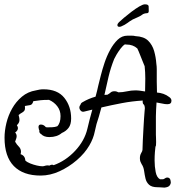

<svg xmlns="http://www.w3.org/2000/svg" viewBox="-20 -781 823 888"><path d="M730 86Q726 86 721.5 85.5Q717 85 713 85H709Q682 85 669.5 73.5Q657 62 653 45Q649 28 646.5 9.5Q644 -9 635 -22Q632 -27 629.5 -33.5Q627 -40 627 -49Q627 -63 633 -73Q639 -83 639 -88Q639 -103 640.5 -131Q642 -159 643.5 -187.5Q645 -216 646 -230Q647 -246 648.5 -263.5Q650 -281 650 -281Q649 -295 644 -298.5Q639 -302 640 -316Q591 -313 543.5 -304Q496 -295 449 -284L437 -241Q425 -207 418.5 -173.5Q412 -140 393 -108Q372 -72 335.5 -40.5Q299 -9 255.5 11Q212 31 168 31Q87 31 44 -13Q1 -57 1 -144Q1 -176 9.5 -211.5Q18 -247 36 -279Q54 -311 81.5 -334Q109 -357 146 -363Q154 -365 162.5 -366.5Q171 -368 181 -368Q246 -368 277.5 -328.5Q309 -289 309 -233Q309 -205 297 -189.5Q285 -174 266 -166Q244 -147 208 -147Q183 -147 170 -161Q160 -166 162 -178Q161 -179 161 -180Q161 -181 160 -182Q158 -190 158 -193Q158 -205 169 -205Q182 -205 192 -193Q194 -193 195 -192.5Q196 -192 197 -192Q208 -192 221 -192.5Q234 -193 245 -197Q260 -212 260 -244Q260 -270 245 -289.5Q230 -309 207 -319H201Q182 -319 168 -317.5Q154 -316 134 -313Q130 -297 119.5 -295Q109 -293 96 -291L95 -290Q97 -275 92.5 -269Q88 -263 81 -259.5Q74 -256 66 -249L67 -245Q70 -235 70 -226Q70 -214 60 -204L58 -202Q63 -194 63 -189Q63 -177 50 -168Q57 -161 57 -151Q57 -146 55 -140Q53 -134 50 -126L51 -124Q57 -113 67 -103Q77 -93 77 -79Q77 -76 76.5 -73.5Q76 -71 75 -68Q96 -61 97 -39L98 -38Q105 -31 120 -25Q135 -19 150.5 -15.5Q166 -12 176 -12Q182 -12 187.5 -14Q193 -16 199 -16Q206 -16 209 -15L210 -16Q221 -22 228 -17Q284 -37 327.5 -83.5Q371 -130 384 -185Q389 -208 395 -230Q401 -252 407 -274L370 -265Q360 -262 353.5 -269Q347 -276 347 -284Q347 -291 352 -296Q354 -305 363 -309Q390 -325 422 -334Q426 -348 429 -361Q432 -374 435 -387Q439 -403 446 -431Q453 -459 463.5 -490.5Q474 -522 489.5 -550.5Q505 -579 524.5 -597.5Q544 -616 569 -616Q581 -616 590 -616Q599 -616 606 -614Q646 -612 665.5 -592.5Q685 -573 693 -544.5Q701 -516 703 -487Q705 -474 705 -461.5Q705 -449 705 -437V-403Q705 -393 705.5 -380.5Q706 -368 706 -353Q721 -352 735.5 -347Q750 -342 763 -332Q773 -325 773 -315Q773 -299 754 -299Q743 -299 730.5 -302Q718 -305 704 -307Q703 -291 702 -275Q701 -259 701 -243V-158Q701 -156 701.5 -145.5Q702 -135 702 -124Q702 -116 701.5 -110Q701 -104 699 -103Q698 -96 696.5 -78Q695 -60 695 -39Q695 -11 700 14.5Q705 40 720 48H733Q738 48 741 45Q748 40 753 40Q767 40 769 55Q770 58 770 63Q770 70 764.5 77Q759 84 745 86Q741 87 737.5 86.5Q734 86 730 86ZM463 -342Q466 -342 469.5 -342.5Q473 -343 477 -343Q486 -348 492 -353.5Q498 -359 510 -359Q515 -359 519.5 -357.5Q524 -356 528 -354Q546 -354 566.5 -358.5Q587 -363 606 -363Q617 -363 628 -361.5Q639 -360 651 -358Q651 -371 651.5 -386.5Q652 -402 652 -418Q652 -447 649 -475L646 -482Q645 -485 639.5 -498Q634 -511 627.5 -528Q621 -545 615 -557Q595 -575 565 -575Q560 -575 558 -576Q548 -570 537.5 -556Q527 -542 519 -528.5Q511 -515 508 -508Q492 -468 482 -426Q472 -384 463 -342ZM539 -658Q536 -657 532 -657Q523 -657 523 -665Q523 -671 530 -678Q537 -685 553 -698.5Q569 -712 588 -726.5Q607 -741 624 -751Q641 -761 650 -761Q667 -761 667.5 -751.5Q668 -742 668 -730Q668 -720 659.5 -720Q651 -720 642 -716Q632 -708 619.5 -702.5Q607 -697 594 -691Q580 -683 569 -674.5Q558 -666 539 -658Z"/></svg>

Font: Are You Serious
Style: Regular
Weight: 400
Designer: Robert E. Leuschke
Foundry: Robert E. Leuschke
Version: Version 1.100